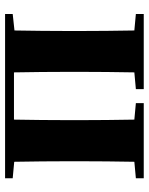

<svg xmlns="http://www.w3.org/2000/svg" viewBox="65 -651 586 756"><g transform="rotate(-90 358.0 -273.0)"><path d="M616 -509Q614 -393 614 -308V-238Q614 -153 616 -37L681 -31V0H385V-31L451 -37Q453 -153 453 -238V-308Q453 -395 451 -511H265Q263 -395 263 -308V-238Q263 -153 265 -37L330 -31V0H34V-31L99 -37Q101 -153 101 -238V-308Q101 -392 99 -510L34 -516V-546H681V-516Z"/></g></svg>

Font: Source Han Serif CN Heavy
Style: Regular
Weight: 900
Designer: Ryoko NISHIZUKA  (kana & ideographs); Frank Grießhammer (Latin, Greek & Cyrillic); Wenlong ZHANG  (bopomofo); Sandoll Co
Foundry: Adobe Systems Incorporated
Version: Version 1.000;PS 1;hotconv 16.6.53;makeotf.lib2.5.65590